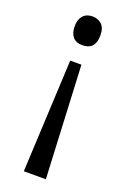

<svg xmlns="http://www.w3.org/2000/svg" viewBox="-142 -595 551 827"><g transform="rotate(20 133.5 -182.0)"><path d="M106.9 -334H158.2L183.1 182.1H82ZM191.9 -480Q191.9 -414.1 132.8 -414.1Q103.5 -414.1 88.9 -431.4Q74.2 -448.7 74.2 -480Q74.2 -510.7 89.6 -528.3Q105 -545.9 132.8 -545.9Q157.7 -545.9 174.8 -530.3Q191.9 -514.6 191.9 -480Z"/></g></svg>

Font: Samim FD
Style: FD
Weight: 400
Foundry: DejaVu fonts team - Redesigned by Saber Rastikerdar
Version: Version 4.0.5